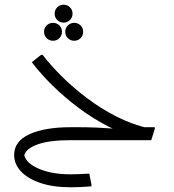

<svg xmlns="http://www.w3.org/2000/svg" viewBox="-20 -595 739 815"><path d="M572 -4Q506 -24 440 -58Q374 -92 314.5 -136.5Q255 -181 204 -231Q153 -281 115 -331L154 -362H161Q193 -320 240.5 -272.5Q288 -225 348 -179.5Q408 -134 476 -99.5Q544 -65 617 -49ZM279 0V-55H315Q353 -55 389 -53.5Q425 -52 448.5 -50Q472 -48 472 -48L540 -55H637V-48L622 0ZM282 200Q205 200 151 181.5Q97 163 68.5 132Q40 101 40 63Q40 4 105.5 -25.5Q171 -55 279 -55V0Q191 0 141 17.5Q91 35 83 64Q92 99 146.5 122Q201 145 281 145Q297 145 317.5 144Q338 143 359 142L368 187V196Q344 198 321.5 199Q299 200 282 200ZM205 -422Q189 -422 178 -433Q167 -444 167 -460Q167 -476 178 -487Q189 -498 205 -498Q221 -498 232 -487Q243 -476 243 -460Q243 -444 232 -433Q221 -422 205 -422ZM295 -422Q279 -422 268 -433Q257 -444 257 -460Q257 -476 268 -487Q279 -498 295 -498Q311 -498 322 -487Q333 -476 333 -460Q333 -444 322 -433Q311 -422 295 -422ZM250 -499Q234 -499 223 -510Q212 -521 212 -537Q212 -553 223 -564Q234 -575 250 -575Q266 -575 277 -564Q288 -553 288 -537Q288 -521 277 -510Q266 -499 250 -499Z"/></svg>

Font: Fustat Light
Style: Regular
Weight: 300
Designer: Mohamed Gaber, Khaled Hosny, Laura Garcia Mut
Foundry: Kief Type Foundry, Alif Type Foundry, Hard Type Foundry
Version: Version 1.007